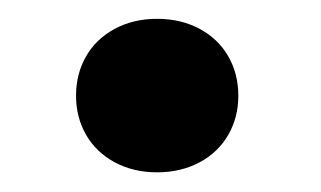

<svg xmlns="http://www.w3.org/2000/svg" viewBox="-20 -175 336 201"><path d="M229.5 -74.7Q229.5 -52.2 219 -33.9Q208.5 -15.6 189 -5.1Q169.4 5.4 144.5 5.4Q119.6 5.4 100.1 -5.1Q80.6 -15.6 70.1 -33.9Q59.6 -52.2 59.6 -74.7Q59.6 -97.7 70.1 -116Q80.6 -134.3 100.1 -144.8Q119.6 -155.3 144.5 -155.3Q169.4 -155.3 189 -144.8Q208.5 -134.3 219 -116Q229.5 -97.7 229.5 -74.7Z"/></svg>

Font: Heebo ExtraBold
Style: Regular
Weight: 800
Designer: Oded Ezer
Foundry: Meir Sadan
Version: Version 2.001; ttfautohint (v1.5.14-ce02) -l 8 -r 50 -G 200 